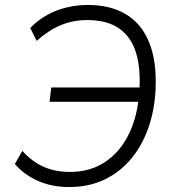

<svg xmlns="http://www.w3.org/2000/svg" viewBox="-20 -747 699 775"><path d="M259 8Q190 8 134 -16.5Q78 -41 40 -85L70 -138Q110 -94 156.5 -73.5Q203 -53 263 -53Q340 -53 398.5 -89.5Q457 -126 493.5 -193Q530 -260 540 -351L553 -336H180L187 -394H557L542 -374Q549 -466 530 -531Q511 -596 462.5 -631Q414 -666 331 -666Q275 -666 225.5 -645.5Q176 -625 128 -582L102 -634Q133 -666 170 -686.5Q207 -707 249 -717Q291 -727 335 -727Q425 -727 488 -689.5Q551 -652 582 -576Q613 -500 608 -388Q604 -300 577.5 -227Q551 -154 505.5 -101.5Q460 -49 398 -20.5Q336 8 259 8Z"/></svg>

Font: Nunitoga
Style: Light Italic
Weight: 300
Italic angle: -9°
Designer: Vernon Adams
Foundry: Vernon Adams
Version: Version 1.0